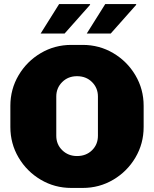

<svg xmlns="http://www.w3.org/2000/svg" viewBox="-20 -915 758 945"><path d="M31 -290V-394Q31 -476 71.5 -544.5Q112 -613 180.5 -653.5Q249 -694 331 -694H387Q469 -694 537.5 -653.5Q606 -613 646.5 -544.5Q687 -476 687 -394V-290Q687 -208 646.5 -139.5Q606 -71 537.5 -30.5Q469 10 387 10H331Q249 10 180.5 -30.5Q112 -71 71.5 -139.5Q31 -208 31 -290ZM462 -247V-440Q462 -482 433 -511Q404 -540 359 -540Q315 -540 286 -511Q257 -482 257 -440V-247Q257 -204 286.5 -175.5Q316 -147 359 -147Q404 -147 433 -175.5Q462 -204 462 -247ZM422 -895 424 -892 298 -750H180L271 -895ZM649 -895 651 -892 525 -750H407L498 -895Z"/></svg>

Font: Chivo Black
Style: Regular
Weight: 900
Designer: Hector Gatti
Foundry: Omnibus-Type
Version: Version 1.007